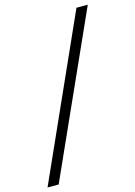

<svg xmlns="http://www.w3.org/2000/svg" viewBox="-149 -819 717 1016"><g transform="rotate(-15 209.0 -310.5)"><path d="M437 -750H375L-19 129H42Z"/></g></svg>

Font: Roboto Serif 36pt Light
Style: Regular
Weight: 300
Designer: Greg Gazdowicz
Foundry: Commercial Type
Version: Version 1.008